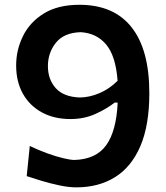

<svg xmlns="http://www.w3.org/2000/svg" viewBox="-20 -785 708 818"><path d="M305.2 13.2Q272.9 13.2 233.6 4.9Q194.3 -3.4 157 -14.6Q119.6 -25.9 93.8 -34.7L106.9 -163.1Q145.5 -144.5 183.1 -131.1Q220.7 -117.7 251 -110.6Q281.2 -103.5 297.4 -103.5Q389.2 -106.4 432.4 -166.3Q475.6 -226.1 481.4 -347.7L468.8 -348.1Q433.1 -320.3 385.5 -299.1Q337.9 -277.8 280.3 -277.8Q210.4 -277.8 158.4 -306.2Q106.4 -334.5 77.6 -385.7Q48.8 -437 48.8 -505.9Q48.8 -572.3 77.9 -631.3Q106.9 -690.4 166.7 -727.5Q226.6 -764.6 318.4 -764.6Q464.8 -764.6 540.5 -668.9Q616.2 -573.2 616.2 -388.2Q616.2 -251.5 578.1 -162.6Q540 -73.7 470.2 -30.3Q400.4 13.2 305.2 13.2ZM184.1 -503.4Q184.1 -446.8 217.5 -409.4Q251 -372.1 320.3 -369.6Q361.3 -370.1 403.8 -388.2Q446.3 -406.2 481 -440.9Q473.1 -546.4 432.6 -595Q392.1 -643.6 324.2 -647.9Q252.9 -646 218.5 -603.3Q184.1 -560.5 184.1 -503.4Z"/></svg>

Font: Pinar SemiBold
Style: Regular
Weight: 600
Designer: Amin Abedi
Version: Version 3.000